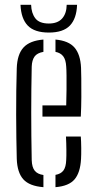

<svg xmlns="http://www.w3.org/2000/svg" viewBox="-20 -770 399 796"><path d="M49.5 -111.5Q48.5 -151 47.8 -197.5Q47 -244 47 -294.2Q47 -344.5 47.5 -393.8Q48 -443 49.5 -487.5Q51.5 -545 77.5 -573.2Q103.5 -601.5 160 -606V-555Q134 -550.5 123.2 -535.5Q112.5 -520.5 111.5 -494Q110.5 -448 110 -400.5Q109.5 -353 109.5 -304.2Q109.5 -255.5 110 -205.8Q110.5 -156 111.5 -106Q112.5 -76.5 124 -62.2Q135.5 -48 160 -44.5V6Q102 1.5 76.8 -26.5Q51.5 -54.5 49.5 -111.5ZM210 6V-45Q232.5 -49 243 -63.2Q253.5 -77.5 254.5 -106.5Q255.5 -121.5 255.2 -148.8Q255 -176 253.5 -204H315Q316.5 -184.5 316.8 -156Q317 -127.5 316 -111.5Q313 -54.5 289.2 -26.5Q265.5 1.5 210 6ZM156 -286.5V-333H254.5Q255.5 -365 255.8 -398Q256 -431 255.8 -457.2Q255.5 -483.5 254.5 -494Q253 -522.5 242 -536.8Q231 -551 210 -555V-606Q265 -601 289.2 -572.5Q313.5 -544 316 -489Q316.5 -478 317 -444.5Q317.5 -411 317.2 -368.2Q317 -325.5 315 -286.5ZM182.5 -635Q123 -635 95.2 -663.8Q67.5 -692.5 65 -750H109Q110 -715.5 126.5 -694Q143 -672.5 182.5 -672.5Q219 -672.5 237.5 -693.2Q256 -714 256.5 -750H299.5Q297.5 -693 269.8 -664Q242 -635 182.5 -635Z"/></svg>

Font: Big Shoulders Stencil Text Thin Light
Style: Regular
Weight: 300
Version: Version 2.001